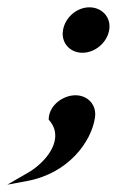

<svg xmlns="http://www.w3.org/2000/svg" viewBox="-69 -363 319 524"><path d="M-49 141 5 131C118 110 180 24 190 -41C196 -76 171 -103 137 -103C103 -103 66 -76 64 -40V-36L66 -34C97 2 80 49 37 87C27 96 14 105 1 112ZM103 -281C97 -246 122 -219 156 -219C190 -219 223 -246 229 -281C235 -316 209 -343 175 -343C141 -343 109 -316 103 -281Z"/></svg>

Font: Charger Sport
Style: BdObl
Weight: 700
Designer: Jasper
Foundry: Cannot Into Space Fonts
Version: Version 1.1